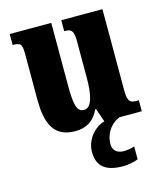

<svg xmlns="http://www.w3.org/2000/svg" viewBox="-115 -622 807 946"><g transform="rotate(-15 288.5 -149.0)"><path d="M214 10C273 10 311 -17 335 -69H339L363 0C313 14 265 67 265 130C265 205 308 238 397 238C414 238 456 232 473 223V158C453 164 435 167 420 167C387 167 363 152 363 117C363 54 405 13 440 0H554V-56H544C515 -56 497 -60 497 -118V-536H287V-480H290C319 -480 335 -475 335 -418V-230C335 -138 320 -80 281 -80C243 -80 236 -123 236 -222V-536H24V-480H27C70 -480 72 -466 72 -409V-188C72 -54 112 10 214 10Z"/></g></svg>

Font: Noto Serif Georgian ExtraCondensed Black
Style: Regular
Weight: 900
Width: 2
Designer: Monotype Design Team, Akaki Razmadze
Foundry: Google LLC
Version: Version 2.003